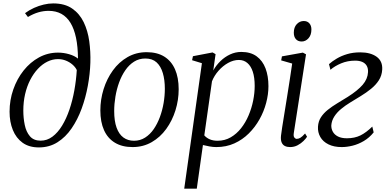

<svg xmlns="http://www.w3.org/2000/svg" viewBox="-20 -851 2276 1124"><path d="M207.5 12Q150.5 12 112.5 -15.2Q74.5 -42.5 55.2 -90Q36 -137.5 36 -197Q36 -265 57.8 -327.2Q79.5 -389.5 118.2 -438.2Q157 -487 208.5 -515Q260 -543 319.5 -543Q352 -543 384.2 -533.8Q416.5 -524.5 436.5 -508Q436 -577.5 425 -629.8Q414 -682 392.8 -717Q371.5 -752 339.5 -769.8Q307.5 -787.5 264.5 -787.5Q234.5 -787.5 204.5 -778.8Q174.5 -770 143.5 -751.5L126.5 -774Q151 -792 179.2 -804.8Q207.5 -817.5 236 -824.2Q264.5 -831 291.5 -831Q359 -831 402.2 -801.2Q445.5 -771.5 469.8 -721.5Q494 -671.5 502.5 -609.8Q511 -548 509 -484.5Q507 -418.5 494.2 -349Q481.5 -279.5 458 -215.2Q434.5 -151 399.2 -99.5Q364 -48 316.2 -18Q268.5 12 207.5 12ZM218 -27.5Q255.5 -27.5 287 -51Q318.5 -74.5 343.5 -115.5Q368.5 -156.5 386.5 -209.5Q404.5 -262.5 415.2 -322Q426 -381.5 429.5 -441Q421 -458.5 404.2 -473Q387.5 -487.5 365.8 -496.2Q344 -505 319.5 -505Q287.5 -505 257.5 -490.2Q227.5 -475.5 201.8 -448Q176 -420.5 156.8 -383Q137.5 -345.5 127 -300Q116.5 -254.5 116.5 -203.5Q116.5 -160.5 124.8 -120Q133 -79.5 155 -53.5Q177 -27.5 218 -27.5Z M838.5 -545.5Q900 -545.5 941.5 -519.8Q983 -494 1004.5 -445.5Q1026 -397 1026 -328.5Q1026 -265.5 1007.2 -205.2Q988.5 -145 953.2 -96.2Q918 -47.5 868 -18.8Q818 10 756 10Q695 10 652.8 -15.5Q610.5 -41 589 -89Q567.5 -137 567.5 -204.5Q567.5 -268.5 586.5 -329.2Q605.5 -390 641 -439Q676.5 -488 726.8 -516.8Q777 -545.5 838.5 -545.5ZM831 -508.5Q794 -508.5 764.8 -490Q735.5 -471.5 713.8 -440Q692 -408.5 677.5 -368.8Q663 -329 655.8 -285.8Q648.5 -242.5 648.5 -201Q648.5 -142.5 662.5 -103.8Q676.5 -65 702.5 -46Q728.5 -27 764.5 -27Q800.5 -27 829.5 -45.5Q858.5 -64 880 -95.2Q901.5 -126.5 916 -165.8Q930.5 -205 937.8 -247.8Q945 -290.5 945 -331.5Q945 -383.5 933.2 -423.2Q921.5 -463 896.8 -485.8Q872 -508.5 831 -508.5Z M1058.5 253.5 1162 -481 1104.5 -498.5 1109.5 -522 1224.5 -544 1242 -534 1228.5 -438.5Q1245.5 -469 1270.8 -493.5Q1296 -518 1327.2 -532.5Q1358.5 -547 1392.5 -547Q1447.5 -547 1482.5 -521.2Q1517.5 -495.5 1534.5 -450.5Q1551.5 -405.5 1551.5 -346.5Q1551.5 -299 1538.2 -248.8Q1525 -198.5 1499.2 -152.5Q1473.5 -106.5 1436.5 -69.8Q1399.5 -33 1351.8 -11.5Q1304 10 1246.5 10Q1227 10 1206.5 6.2Q1186 2.5 1168 -2L1132 253.5ZM1176 -58.5Q1189 -43.5 1208.5 -35.2Q1228 -27 1253.5 -27Q1296 -27 1330.5 -47Q1365 -67 1391.2 -100.2Q1417.5 -133.5 1435.2 -175.2Q1453 -217 1462 -261.8Q1471 -306.5 1471 -348Q1471 -397 1460 -430.8Q1449 -464.5 1428.2 -482.2Q1407.5 -500 1378.5 -500Q1346.5 -500 1315.2 -482.5Q1284 -465 1259 -436.5Q1234 -408 1221 -375Z M1678 10Q1661 10 1648 3.8Q1635 -2.5 1628.8 -17.2Q1622.5 -32 1625 -56.5Q1626.5 -72 1632 -106.5Q1637.5 -141 1645 -187.5Q1652.5 -234 1660.8 -285.5Q1669 -337 1676.8 -387.2Q1684.5 -437.5 1690.5 -479L1626 -497.5L1630.5 -521L1753 -543L1771.5 -533L1700 -72.5Q1697 -53.5 1703.2 -45.8Q1709.5 -38 1717 -38Q1727.5 -38 1738.5 -44.5Q1749.5 -51 1766 -69.5L1777.5 -50.5Q1771 -40 1756.8 -25.8Q1742.5 -11.5 1722.5 -0.8Q1702.5 10 1678 10ZM1746 -608Q1724.5 -608 1712.2 -621.8Q1700 -635.5 1700 -659.5Q1700 -691 1717.2 -709.5Q1734.5 -728 1758.5 -728Q1779 -728 1791 -714.5Q1803 -701 1803 -678.5Q1803 -646 1786 -627Q1769 -608 1746 -608Z M1980.5 10Q1935 10 1903 -5.8Q1871 -21.5 1855.2 -49Q1839.5 -76.5 1841.5 -109.5Q1843.5 -141 1859 -164.8Q1874.5 -188.5 1899.2 -208.2Q1924 -228 1954.2 -246.2Q1984.5 -264.5 2016 -284Q2073 -320 2102.8 -354.2Q2132.5 -388.5 2134.5 -429Q2135.5 -451 2126.8 -466Q2118 -481 2100.8 -488.5Q2083.5 -496 2059 -496Q2015 -496 1977.2 -480.2Q1939.5 -464.5 1914.5 -442.5L1906 -475.5Q1925 -492.5 1951.5 -508.2Q1978 -524 2012.2 -534.2Q2046.5 -544.5 2089 -544.5Q2149 -544.5 2184.8 -518.8Q2220.5 -493 2217.5 -443.5Q2215.5 -408.5 2197.8 -381Q2180 -353.5 2152.2 -331Q2124.5 -308.5 2092.5 -289Q2060.5 -269.5 2029.5 -250.5Q2001.5 -233.5 1976.8 -213Q1952 -192.5 1936.8 -168.5Q1921.5 -144.5 1919.5 -117Q1919 -97 1928.5 -79.8Q1938 -62.5 1958.5 -52Q1979 -41.5 2011 -41.5Q2056 -41.5 2090 -58.2Q2124 -75 2159.5 -110L2167.5 -76Q2142 -44.5 2109.8 -25.5Q2077.5 -6.5 2044 1.8Q2010.5 10 1980.5 10Z"/></svg>

Font: Merriweather 72pt Light
Style: Italic
Weight: 300
Italic angle: -7.8°
Version: Version 2.101